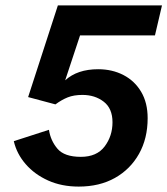

<svg xmlns="http://www.w3.org/2000/svg" viewBox="-20 -680 619 710"><path d="M271 10Q208 10 158 -12.5Q108 -35 75 -73Q42 -111 31 -158L161 -200Q167 -160 192.5 -130Q218 -100 279 -100Q338 -100 367 -138.5Q396 -177 396 -228Q396 -279 363.5 -304Q331 -329 285 -329Q253 -329 230.5 -320Q208 -311 185 -294L84 -321L194 -660H579L553 -549H276L221 -383Q266 -424 343 -424Q395 -424 436.5 -402.5Q478 -381 502 -340.5Q526 -300 526 -243Q526 -168 494 -111Q462 -54 405 -22Q348 10 271 10Z"/></svg>

Font: Work Sans SemiBold
Style: Italic
Weight: 600
Italic angle: -13°
Designer: Wei Huang
Foundry: Wei Huang
Version: Version 2.012; ttfautohint (v1.8.3)